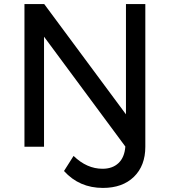

<svg xmlns="http://www.w3.org/2000/svg" viewBox="-20 -720 834 942"><path d="M598 -700H693V0Q693 93 637 147.5Q581 202 485 202Q369 202 294 119L341 45Q406 108 483 108Q532 108 561.5 80Q591 52 595 -1L196 -540V0H100V-700H197L598 -159Z"/></svg>

Font: Montserrat arm
Style: Regular
Weight: 400
Designer: Julieta Ulanovsky
Foundry: Julieta Ulanovsky
Version: Version 6.000;PS 006.000;hotconv 1.0.88;makeotf.lib2.5.64775